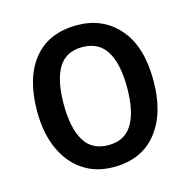

<svg xmlns="http://www.w3.org/2000/svg" viewBox="-87 -729 728 732"><g transform="rotate(-15 276.5 -362.5)"><path d="M506 -363Q506 -234 446 -158.5Q386 -83 275 -83Q206 -83 155 -117Q104 -151 75.5 -214Q47 -277 47 -363Q47 -496 107 -569Q167 -642 278 -642Q380 -642 443 -570Q506 -498 506 -363ZM152 -363Q152 -270 182 -219.5Q212 -169 277 -169Q342 -169 372 -219Q402 -269 402 -363Q402 -457 371.5 -506.5Q341 -556 276 -556Q211 -556 181.5 -506.5Q152 -457 152 -363Z"/></g></svg>

Font: Noto Sans Telugu UI SemiCondensed Medium
Style: Regular
Weight: 500
Width: 4
Designer: Jelle Bosma - Monotype Design Team
Foundry: Monotype Imaging Inc.
Version: Version 2.005; ttfautohint (v1.8.4.7-5d5b)